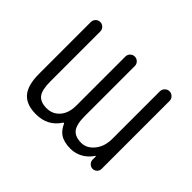

<svg xmlns="http://www.w3.org/2000/svg" viewBox="-145 -1028 1290 1290"><g transform="rotate(45 500.0 -383.0)"><path d="M479.5 -99.6Q478.5 -102.5 475.1 -102.5Q471.7 -102.5 470.7 -100.6Q413.1 -10.7 301.8 -10.7Q300.8 -10.7 299.8 -10.7Q210 -10.7 167 -60.1Q124 -109.4 124 -217.8V-710Q124 -728.5 137.2 -741.7Q150.4 -754.9 168.9 -754.9Q187.5 -754.9 200.7 -741.7Q213.9 -728.5 213.9 -710V-234.4Q213.9 -154.3 239.3 -122.1Q264.6 -89.8 323.2 -89.8Q379.9 -89.8 416 -131.3Q452.1 -172.9 452.1 -244.1V-710Q452.1 -728.5 465.3 -741.7Q478.5 -754.9 497.1 -754.9Q515.6 -754.9 528.8 -741.7Q542 -728.5 542 -710V-234.4Q542 -154.3 567.9 -122.1Q593.8 -89.8 652.3 -89.8Q704.1 -89.8 742.7 -137.2Q781.2 -184.6 781.2 -257.8V-709Q781.2 -727.5 794.9 -741.2Q808.6 -754.9 827.1 -754.9Q845.7 -754.9 859.4 -741.2Q873 -727.5 873 -709V-63.5Q873 -45.9 860.4 -33.2Q847.7 -20.5 830.1 -20.5Q812.5 -20.5 799.8 -33.2Q787.1 -45.9 786.1 -63.5V-93.8Q786.1 -95.7 784.2 -96.2Q782.2 -96.7 781.2 -95.7Q759.8 -62.5 726.6 -40Q681.6 -10.7 628.9 -10.7Q566.4 -10.7 528.3 -36.1Q497.1 -58.6 479.5 -99.6Z"/></g></svg>

Font: Rounded-X Mgen+ 2m regular
Style: Regular
Weight: 400
Designer: [Source Han Sans]
Ryoko NISHIZUKA  (kana & ideographs); Paul D. Hunt (Latin, Greek & Cyrillic); Wenlong ZHANG  (bopomofo
Version: Version 1.059.20150602